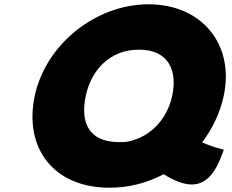

<svg xmlns="http://www.w3.org/2000/svg" viewBox="-20 -860 1083 895"><path d="M1011.1 -165.4C973.4 -175.6 945.4 -185.8 922.1 -196.6C969.2 -257.9 1005.9 -333.3 1022.9 -413C1074 -653.5 920.6 -840 672.5 -840C426.4 -840 193 -653.6 141.9 -413C90.9 -173 226.7 15 490.7 15C579.9 15 664.2 -6.3 742.9 -48.1C841.7 13.9 912.4 16.6 963.9 -44.3C986.2 -70.9 1003.1 -106.5 1018.6 -149.1L1023.3 -162.1ZM577.4 -200.3C564.7 -197.7 550.8 -197.5 535.9 -197.5C385.9 -197.5 355.3 -298 379.7 -413C404 -527.4 486.8 -628.5 627.5 -628.5C769.1 -628.5 807.3 -527.6 782.6 -413C761.4 -314.3 690.6 -223.8 577.4 -200.3Z"/></svg>

Font: Hussar Nova
Style: 96
Weight: 700
Foundry: Cannot Into Space Fonts
Version: Version 0.99